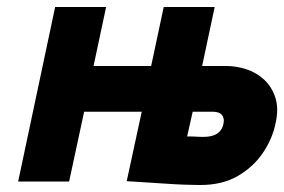

<svg xmlns="http://www.w3.org/2000/svg" viewBox="-20 -520 814 550"><path d="M627 -331H559L595 -500H449L413 -331H248L284 -500H138L32 0H178L221 -200H386L343 -1Q343 -1 358.5 0Q374 1 399 2.5Q424 4 452.5 6Q481 8 507.5 9Q534 10 553 10Q617 10 661.5 -16Q706 -42 733 -82Q760 -122 769 -165Q779 -208 769 -239.5Q759 -271 737 -291.5Q715 -312 686 -321.5Q657 -331 627 -331ZM564 -128Q560 -128 554.5 -128Q549 -128 543 -128.5Q537 -129 530 -129Q523 -129 516 -129L532 -200H588Q597 -200 604 -198Q611 -196 615 -191.5Q619 -187 620.5 -180.5Q622 -174 620 -165Q617 -151 609 -143Q601 -135 589.5 -131.5Q578 -128 564 -128Z"/></svg>

Font: Advent Pro ExtraBold
Style: Italic
Weight: 800
Italic angle: -12°
Version: Version 3.000